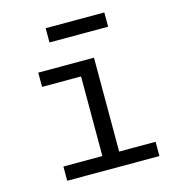

<svg xmlns="http://www.w3.org/2000/svg" viewBox="-106 -795 811 885"><g transform="rotate(-15 300.0 -352.5)"><path d="M106 -68H292V-448H106V-516H372V-68H546V0H106ZM192 -705H472V-637H192Z"/></g></svg>

Font: iA Writer Duo V
Style: Regular
Weight: 400
Designer: Mike Abbink, Paul van der Laan, Pieter van Rosmalen, Oliver Reichenstein
Foundry: Information Architects Inc.
Version: Version 2.000